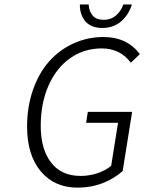

<svg xmlns="http://www.w3.org/2000/svg" viewBox="-20 -840 655 872"><path d="M342.8 -819.8H382.8Q383.8 -790.5 400.1 -770.3Q416.5 -750 450.2 -750Q484.4 -750 507.6 -770.5Q530.8 -791 540 -819.8H579.1Q573.2 -799.8 562.5 -781.7Q551.8 -763.7 535.6 -747.8Q519.5 -731.9 496.1 -722.4Q472.7 -712.9 444.8 -712.9Q417 -712.9 396 -722.4Q375 -731.9 363.8 -747.8Q352.5 -763.7 347.4 -781.7Q342.3 -799.8 342.8 -819.8ZM333 12.2Q226.6 12.2 164.8 -62.3Q103 -136.7 103 -265.1Q103 -355.5 129.9 -432.1Q156.7 -508.8 203.1 -561Q249.5 -613.3 313.5 -642.6Q377.4 -671.9 450.2 -671.9Q556.6 -671.9 615.2 -594.2L574.2 -555.2Q525.9 -620.1 441.9 -620.1Q362.3 -620.1 299.3 -576.2Q236.3 -532.2 200.7 -451.9Q165 -371.6 165 -268.1Q165 -162.6 211.9 -101.8Q258.8 -41 346.2 -41Q386.2 -41 422.9 -53.5Q459.5 -65.9 484.9 -86.9L516.1 -282.2H371.1L378.9 -332H580.1L537.1 -63Q498.5 -28.8 446.3 -8.3Q394 12.2 333 12.2Z"/></svg>

Font: Office Code Pro D Light Italic
Style: Regular
Weight: 300
Italic angle: -9°
Designer: Nathan Rutzky & Paul D. Hunt
Foundry: Adobe Systems Incorporated
Version: Version 1.004;PS 001.004;hotconv 1.0.70;makeotf.lib2.5.58329